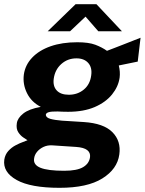

<svg xmlns="http://www.w3.org/2000/svg" viewBox="-41 -727 692 918"><path d="M243.5 171Q105.5 171 38.5 133.5Q-28.5 96 -20.5 36.5Q-16.5 11.5 -1.2 -5.2Q14 -22 33.5 -32.2Q53 -42.5 69.2 -48.2Q85.5 -54 90.5 -56.5Q84.5 -60.5 70.8 -69.5Q57 -78.5 46.2 -95Q35.5 -111.5 39.5 -138Q43 -162.5 70.2 -184.2Q97.5 -206 154 -216Q109 -239 88 -281.8Q67 -324.5 73 -370.5Q79.5 -416.5 112.8 -451.5Q146 -486.5 201 -505.8Q256 -525 328.5 -525Q383 -525 414.8 -513Q446.5 -501 470.5 -484Q484 -489 504 -496.8Q524 -504.5 547 -513.5Q570 -522.5 592 -531.2Q614 -540 631 -546.5L617.5 -432.5L527 -414Q534.5 -383.5 531 -356Q525 -313 494.8 -275.5Q464.5 -238 411.8 -215.2Q359 -192.5 284.5 -192.5Q273 -192.5 257.2 -193Q241.5 -193.5 234.5 -194Q204.5 -194.5 191.5 -190.5Q178.5 -186.5 178 -177.5Q179.5 -164.5 199.5 -158.8Q219.5 -153 256 -150Q274 -148.5 301.5 -147.2Q329 -146 359.5 -143.5Q454.5 -137.5 496.5 -95Q538.5 -52.5 529.5 11.5Q520 81.5 448.2 126.2Q376.5 171 243.5 171ZM266 89.5Q327 89.5 356.2 72.2Q385.5 55 389.5 24Q392 3 375.8 -9.5Q359.5 -22 323 -24.5L209.5 -32Q186.5 -33.5 167.5 -24.8Q148.5 -16 136.2 -1.2Q124 13.5 122 31.5Q117.5 61 152.5 75.2Q187.5 89.5 266 89.5ZM288 -274Q330 -274 359.8 -298.8Q389.5 -323.5 395 -366Q400.5 -403.5 381 -425.8Q361.5 -448 324.5 -448Q282.5 -448 252.2 -421Q222 -394 216 -351Q211 -315.5 230 -294.8Q249 -274 288 -274ZM187 -577.5 320.5 -707H420L542 -577.5H429L368 -647.5L294 -577.5Z"/></svg>

Font: Public Sans Thin
Style: Bold Italic
Weight: 700
Italic angle: -8°
Version: Version 2.001